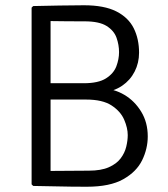

<svg xmlns="http://www.w3.org/2000/svg" viewBox="-20 -706 639 729"><path d="M106 -683Q158 -684 205 -685Q252 -686 299 -686Q375.5 -686 421.5 -662.8Q467.5 -639.5 487.8 -598.8Q508 -558 508 -506Q508 -467 491.2 -434.2Q474.5 -401.5 443.8 -380.5Q413 -359.5 371 -355V-369Q413 -369 452 -346Q491 -323 516 -282.2Q541 -241.5 541 -188Q541 -141.5 519.8 -97.8Q498.5 -54 448 -25.5Q397.5 3 310 3Q248 3 203 1.8Q158 0.5 106 0L100 -6V-677ZM172 -57Q208 -57 244.5 -57.5Q281 -58 317 -58Q364 -58 393.2 -71Q422.5 -84 438 -104.5Q453.5 -125 459.2 -148.5Q465 -172 465 -193Q465 -220 451.5 -251.5Q438 -283 403.8 -305.5Q369.5 -328 307 -328H142V-390H298Q353.5 -390 382.5 -408.5Q411.5 -427 421.8 -454.2Q432 -481.5 432 -508Q432 -535.5 422.5 -562.5Q413 -589.5 385 -607.2Q357 -625 301 -625Q275.5 -625 237.8 -625.2Q200 -625.5 172 -626Z"/></svg>

Font: Signika Negative Light Light
Style: Regular
Weight: 300
Version: Version 2.001